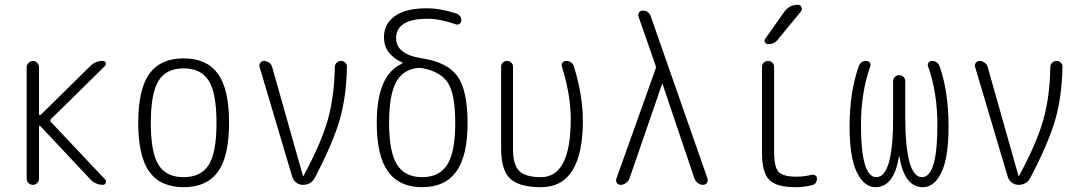

<svg xmlns="http://www.w3.org/2000/svg" viewBox="-20 -775 4540 805"><path d="M91.8 -25.4V-494.1Q91.8 -503.9 100.1 -511.7Q108.4 -519.5 118.2 -519.5Q127.9 -519.5 135.7 -511.7Q143.6 -503.9 143.6 -494.1V-295.9Q143.6 -293.9 146 -293Q148.4 -292 150.4 -293L358.4 -498Q380.9 -520.5 412.1 -519.5Q419.9 -519.5 422.9 -511.7Q425.8 -503.9 419.9 -498L194.3 -276.4Q188.5 -270.5 193.4 -263.7L420.9 -22.5Q426.8 -16.6 423.3 -8.3Q419.9 0 412.1 0Q380.9 0 359.4 -22.5L149.4 -246.1Q144.5 -251 143.6 -243.2V-25.4Q143.6 -15.6 136.2 -7.8Q128.9 0 118.2 0Q107.4 0 99.6 -7.3Q91.8 -14.6 91.8 -25.4Z M855.5 -436Q823.2 -488.3 750 -488.3Q676.8 -488.3 644.5 -436Q612.3 -383.8 612.3 -259.8Q612.3 -135.7 644.5 -84Q676.8 -32.2 750 -32.2Q823.2 -32.2 855.5 -84Q887.7 -135.7 887.7 -259.8Q887.7 -383.8 855.5 -436ZM893.6 -54.7Q846.7 9.8 750 9.8Q653.3 9.8 606.4 -54.7Q559.6 -119.1 559.6 -260.3Q559.6 -401.4 606.4 -465.8Q653.3 -530.3 750 -530.3Q846.7 -530.3 893.6 -465.8Q940.4 -401.4 940.4 -260.3Q940.4 -119.1 893.6 -54.7Z M1205.1 -34.2 1068.4 -494.1Q1065.4 -503.9 1071.3 -511.7Q1077.1 -519.5 1086.9 -519.5Q1098.6 -519.5 1108.4 -512.2Q1118.2 -504.9 1121.1 -494.1L1250 -38.1Q1250 -37.1 1251 -37.1Q1252.9 -37.1 1252.9 -38.1Q1326.2 -173.8 1354 -271.5Q1381.8 -369.1 1383.8 -495.1Q1383.8 -504.9 1391.6 -512.2Q1399.4 -519.5 1409.7 -519.5Q1419.9 -519.5 1427.2 -512.7Q1434.6 -505.9 1434.6 -495.1Q1432.6 -371.1 1404.3 -272.9Q1376 -174.8 1300.8 -31.2Q1285.2 0 1250 0Q1234.4 0 1221.7 -9.8Q1209 -19.5 1205.1 -34.2Z M1735.4 -490.2Q1670.9 -485.4 1641.1 -431.2Q1611.3 -377 1611.3 -259.8Q1611.3 -137.7 1644.5 -85Q1677.7 -32.2 1750 -32.2Q1822.3 -32.2 1855.5 -85Q1888.7 -137.7 1888.7 -259.8Q1888.7 -377.9 1858.9 -426.3Q1829.1 -474.6 1750 -489.3Q1745.1 -490.2 1735.4 -490.2ZM1559.6 -259.8Q1559.6 -460.9 1665 -507.8Q1667 -508.8 1667 -510.7Q1667 -512.7 1665 -513.7Q1589.8 -548.8 1589.8 -619.1Q1589.8 -674.8 1635.3 -707.5Q1680.7 -740.2 1768.6 -740.2Q1826.2 -740.2 1891.6 -718.8Q1914.1 -711.9 1914.1 -688.5Q1914.1 -680.7 1907.2 -675.3Q1900.4 -669.9 1891.6 -672.9Q1825.2 -696.3 1772.5 -696.3Q1641.6 -696.3 1640.6 -615.2Q1640.6 -546.9 1750 -530.3Q1857.4 -513.7 1898.9 -454.1Q1940.4 -394.5 1940.4 -259.8Q1940.4 -121.1 1893.1 -55.7Q1845.7 9.8 1750 9.8Q1654.3 9.8 1606.9 -55.7Q1559.6 -121.1 1559.6 -259.8Z M2248 9.8Q2157.2 9.8 2119.1 -25.9Q2081.1 -61.5 2081.1 -150.4V-495.1Q2081.1 -505.9 2088.4 -512.7Q2095.7 -519.5 2106 -519.5Q2116.2 -519.5 2123.5 -512.7Q2130.9 -505.9 2130.9 -495.1V-150.4Q2130.9 -84 2157.2 -58.1Q2183.6 -32.2 2248 -32.2Q2373 -32.2 2373 -276.4Q2373 -376 2335.9 -496.1Q2333 -504.9 2338.4 -512.2Q2343.8 -519.5 2353.5 -519.5Q2378.9 -519.5 2386.7 -495.1Q2423.8 -374 2423.8 -269.5Q2423.8 9.8 2248 9.8Z M2582 0Q2572.3 0 2566.4 -7.8Q2560.5 -15.6 2564.5 -26.4L2728.5 -485.4Q2731.4 -493.2 2728.5 -501L2657.2 -705.1Q2654.3 -713.9 2659.2 -722.2Q2664.1 -730.5 2673.8 -730.5Q2701.2 -730.5 2709 -705.1L2946.3 -26.4Q2949.2 -16.6 2943.8 -8.3Q2938.5 0 2927.7 0Q2916 0 2906.2 -7.3Q2896.5 -14.6 2891.6 -26.4L2757.8 -422.9Q2757.8 -423.8 2756.8 -423.8Q2755.9 -423.8 2755.9 -422.9L2619.1 -26.4Q2615.2 -15.6 2604.5 -7.8Q2593.8 0 2582 0Z M3315.4 9.8Q3235.4 9.8 3205.1 -21Q3174.8 -51.8 3174.8 -134.8V-495.1Q3174.8 -505.9 3182.6 -512.7Q3190.4 -519.5 3200.2 -519.5Q3210.9 -519.5 3218.3 -512.2Q3225.6 -504.9 3225.6 -495.1V-139.6Q3225.6 -75.2 3244.1 -54.7Q3262.7 -34.2 3320.3 -34.2Q3349.6 -34.2 3382.8 -42Q3390.6 -43.9 3397.9 -39.6Q3405.3 -35.2 3405.3 -27.3Q3405.3 -2.9 3382.8 2Q3348.6 9.8 3315.4 9.8ZM3200.2 -589.8Q3192.4 -589.8 3187.5 -597.7Q3182.6 -605.5 3188.5 -612.3L3267.6 -724.6Q3289.1 -754.9 3325.2 -754.9Q3335.9 -754.9 3340.3 -745.1Q3344.7 -735.4 3337.9 -726.6L3242.2 -610.4Q3227.5 -589.8 3200.2 -589.8Z M3650.4 9.8Q3603.5 9.8 3572.8 -52.2Q3542 -114.3 3542 -244.1Q3542 -387.7 3580.1 -496.1Q3588.9 -520.5 3613.3 -519.5Q3622.1 -519.5 3627 -512.2Q3631.8 -504.9 3628.9 -497.1Q3589.8 -387.7 3589.8 -250Q3589.8 -32.2 3654.3 -32.2Q3725.6 -32.2 3724.6 -289.1V-434.6Q3724.6 -445.3 3732.4 -452.6Q3740.2 -460 3750 -460Q3759.8 -460 3767.6 -453.1Q3775.4 -446.3 3775.4 -434.6V-289.1Q3775.4 -32.2 3845.7 -32.2Q3910.2 -32.2 3910.2 -250Q3910.2 -387.7 3871.1 -497.1Q3868.2 -504.9 3873 -512.2Q3877.9 -519.5 3886.7 -519.5Q3911.1 -519.5 3919.9 -496.1Q3957 -390.6 3957 -244.1Q3957 -114.3 3927.2 -52.2Q3897.5 9.8 3849.6 9.8Q3771.5 9.8 3751 -119.1Q3751 -120.1 3750 -120.1Q3749 -120.1 3749 -119.1Q3728.5 9.8 3650.4 9.8Z M4205.1 -34.2 4068.4 -494.1Q4065.4 -503.9 4071.3 -511.7Q4077.1 -519.5 4086.9 -519.5Q4098.6 -519.5 4108.4 -512.2Q4118.2 -504.9 4121.1 -494.1L4250 -38.1Q4250 -37.1 4251 -37.1Q4252.9 -37.1 4252.9 -38.1Q4326.2 -173.8 4354 -271.5Q4381.8 -369.1 4383.8 -495.1Q4383.8 -504.9 4391.6 -512.2Q4399.4 -519.5 4409.7 -519.5Q4419.9 -519.5 4427.2 -512.7Q4434.6 -505.9 4434.6 -495.1Q4432.6 -371.1 4404.3 -272.9Q4376 -174.8 4300.8 -31.2Q4285.2 0 4250 0Q4234.4 0 4221.7 -9.8Q4209 -19.5 4205.1 -34.2Z"/></svg>

Font: Rounded-X Mgen+ 1mn light
Style: Regular
Weight: 200
Designer: [Source Han Sans]
Ryoko NISHIZUKA  (kana & ideographs); Paul D. Hunt (Latin, Greek & Cyrillic); Wenlong ZHANG  (bopomofo
Version: Version 1.059.20150602